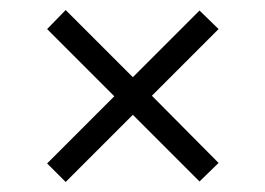

<svg xmlns="http://www.w3.org/2000/svg" viewBox="-20 -552 529 383"><path d="M74 -494 208 -360 74 -226 111 -189 245 -323 378 -190 416 -227 283 -361 416 -494 378 -531 245 -398 111 -532Z"/></svg>

Font: Aspekta 250
Style: Regular
Weight: 250
Designer: Ivo Dolenc
Version: Version 2.000